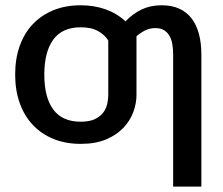

<svg xmlns="http://www.w3.org/2000/svg" viewBox="-20 -538 844 728"><path d="M390.5 -384.5Q377 -406 351.8 -420.2Q326.5 -434.5 286 -434.5Q216 -434.5 182 -387.8Q148 -341 148 -255Q148 -169 182 -122.8Q216 -76.5 286 -76.5Q320.5 -76.5 341.2 -87Q362 -97.5 372.8 -113Q383.5 -128.5 387 -146Q390.5 -163.5 390.5 -177ZM497.5 -177.5Q497.5 -146 485.5 -113.2Q473.5 -80.5 448 -53.5Q422.5 -26.5 382.5 -9.5Q342.5 7.5 286 7.5Q229 7.5 183.2 -11Q137.5 -29.5 105 -63.8Q72.5 -98 55 -146.5Q37.5 -195 37.5 -255.5Q37.5 -316 55 -364.5Q72.5 -413 105 -447Q137.5 -481 183.2 -499.5Q229 -518 286 -518Q336.5 -518 379.8 -502.8Q423 -487.5 456 -457Q484 -486.5 517.2 -502.2Q550.5 -518 593 -518Q631.5 -518 660 -505Q688.5 -492 707 -467.5Q725.5 -443 734.5 -408.5Q743.5 -374 743.5 -331.5V169.5H636.5V-331.5Q636.5 -351.5 633.5 -369.8Q630.5 -388 622.8 -401.8Q615 -415.5 602 -423.5Q589 -431.5 569 -431.5Q549 -431.5 531.2 -423Q513.5 -414.5 497.5 -400.5Z"/></svg>

Font: Lato SemiBold
Style: Regular
Weight: 600
Designer: Lukasz Dziedzic with Adam Twardoch and Botio Nikoltchev
Foundry: tyPoland Lukasz Dziedzic
Version: Version 2.015; 2015-08-06; http://www.latofonts.com/